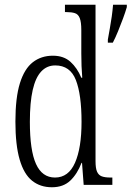

<svg xmlns="http://www.w3.org/2000/svg" viewBox="-20 -780 555 810"><path d="M199 10Q150 10 115.5 -17.5Q81 -45 63 -106.5Q45 -168 45 -267Q45 -368 64 -429Q83 -490 118.5 -517.5Q154 -545 203 -545Q249 -545 277.5 -519Q306 -493 323 -452H327Q325 -475 324 -501Q323 -527 323 -554V-653Q323 -687 316.5 -703.5Q310 -720 296 -724.5Q282 -729 260 -729H254V-760H383V-100Q383 -70 389.5 -55.5Q396 -41 409.5 -36Q423 -31 446 -31H454V0H333L326 -93H324Q306 -46 276.5 -18Q247 10 199 10ZM212 -31Q269 -31 296.5 -93.5Q324 -156 324 -266Q324 -381 300 -442.5Q276 -504 213 -504Q178 -504 154 -478.5Q130 -453 118 -400.5Q106 -348 106 -266Q106 -145 132 -88Q158 -31 212 -31ZM435 -613Q439 -637 443.5 -661Q448 -685 451.5 -710.5Q455 -736 457 -760H515V-750Q509 -729 499 -702Q489 -675 478 -648Q467 -621 456 -600H435Z"/></svg>

Font: Noto Serif Khmer ExtraCondensed Light
Style: Regular
Weight: 300
Width: 2
Designer: Danh Hong and the Monotype Design Team
Foundry: Monotype Imaging Inc.
Version: Version 2.004